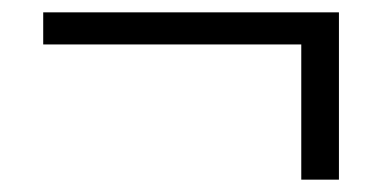

<svg xmlns="http://www.w3.org/2000/svg" viewBox="-20 -389 619 311"><path d="M529 -98H468V-317H50V-369H529Z"/></svg>

Font: Shafarik
Style: Regular
Weight: 400
Version: Version 1.001; ttfautohint (v1.8.4.7-5d5b)